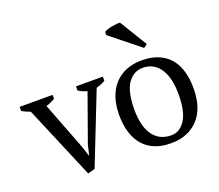

<svg xmlns="http://www.w3.org/2000/svg" viewBox="-137 -949 1306 1143"><g transform="rotate(-20 516.0 -377.5)"><path d="M238 12 43 -450Q14 -460 -10 -474V-500H199V-475Q186 -468 172.5 -461.5Q159 -455 142 -450L258 -149L278 -87H280L295 -150L402 -450Q386 -454 372.5 -460Q359 -466 347 -474V-500H517V-474Q507 -467 492.5 -461Q478 -455 460 -450L283 0Z M530 0ZM530 -250Q530 -313 546.5 -361.5Q563 -410 594 -443.5Q625 -477 668.5 -494.5Q712 -512 765 -512Q827 -512 872 -493Q917 -474 945.5 -439.5Q974 -405 987.5 -357Q1001 -309 1001 -250Q1001 -124 937 -56Q873 12 765 12Q705 12 661 -6.5Q617 -25 588 -59.5Q559 -94 544.5 -142.5Q530 -191 530 -250ZM626 -250Q626 -205 634.5 -165Q643 -125 661.5 -95.5Q680 -66 710 -49Q740 -32 782 -32Q836 -32 870.5 -85Q905 -138 905 -250Q905 -296 896.5 -335.5Q888 -375 870 -404.5Q852 -434 824 -451Q796 -468 757 -468Q698 -468 662 -415Q626 -362 626 -250ZM829 -593 807 -576 621 -725V-745Q627 -750 640.5 -754.5Q654 -759 670 -762Q686 -765 700.5 -766.5Q715 -768 723 -767Z"/></g></svg>

Font: PT Serif
Style: Regular
Weight: 400
Designer: A.Korolkova, O.Umpeleva, V.Yefimov
Foundry: ParaType Ltd
Version: Version 1.000W OFL; ttfautohint (v1.6)